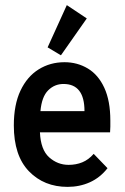

<svg xmlns="http://www.w3.org/2000/svg" viewBox="-20 -719 490 750"><path d="M244 11Q152 11 93 -50Q34 -111 34 -229Q34 -310 60 -365Q86 -420 131 -448Q176 -476 232 -476Q282 -476 323 -451.5Q364 -427 387.5 -376Q411 -325 411 -248Q411 -237 411 -224.5Q411 -212 410 -202H136Q139 -134 172 -104.5Q205 -75 248 -75Q277 -75 301.5 -85Q326 -95 346 -118L400 -62Q371 -25 331 -7Q291 11 244 11ZM138 -285H310Q310 -391 228 -391Q193 -391 168 -366Q143 -341 138 -285ZM218 -503 166 -534 241 -699 319 -647Z"/></svg>

Font: Inconsolata SemiCondensed Bold
Style: Regular
Weight: 700
Width: 4
Monospace: yes
Designer: Raph Levien, Cyreal, Brenton Simpson
Foundry: Raph Levien, Cyreal, Google
Version: Version 3.001; ttfautohint (v1.8.2.53-6de2)